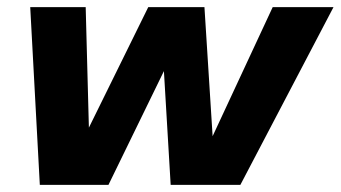

<svg xmlns="http://www.w3.org/2000/svg" viewBox="-20 -520 958 540"><path d="M92 0 65 -500H221L230 -161L397 -500H555L578 -137L747 -500H918L656 0H460L441 -320L285 0Z"/></svg>

Font: Prodigy Sans
Style: Bold Italic
Weight: 700
Italic angle: -13°
Designer: Wei Huang
Foundry: Wei Huang
Version: Version 1.003; ttfautohint (v1.8.3)